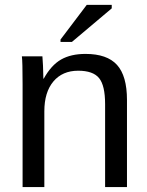

<svg xmlns="http://www.w3.org/2000/svg" viewBox="-20 -756 596 776"><path d="M159.2 -306.2V0H71.3V-415.5Q71.3 -507.8 68.4 -528.3H151.4Q152.8 -514.2 153.8 -490Q154.8 -465.8 155.3 -438H156.7Q187 -492.7 226.8 -515.4Q266.6 -538.1 325.7 -538.1Q412.6 -538.1 452.9 -493.7Q493.2 -449.2 493.2 -352.1V0H404.8V-335Q404.8 -410.6 380.4 -440.4Q356 -470.2 295.9 -470.2Q232.4 -470.2 195.8 -426.8Q159.2 -383.3 159.2 -306.2ZM431.6 -722.2 270.5 -586.4H224.6V-596.2L330.6 -736.3H431.6Z"/></svg>

Font: Arimo Nerd Font
Style: Regular
Weight: 400
Designer: Steve Matteson
Foundry: Monotype Imaging Inc.
Version: Version 1.33;Nerd Fonts 3.2.1